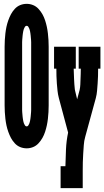

<svg xmlns="http://www.w3.org/2000/svg" viewBox="-20 -763 542 998"><path d="M119 8Q101 8 85 1.5Q69 -5 57 -18Q45 -31 37 -46Q29 -61 23 -78Q17 -95 13.5 -111.5Q10 -128 8 -145.5Q6 -163 5 -180.5Q4 -198 4 -215V-520Q4 -537 5 -554.5Q6 -572 8 -589.5Q10 -607 13.5 -623.5Q17 -640 23 -657Q29 -674 37 -689Q45 -704 57 -717Q69 -730 85 -736.5Q101 -743 119 -743Q136 -743 152 -736.5Q168 -730 180 -717Q192 -704 200.5 -689Q209 -674 214.5 -657Q220 -640 223.5 -623.5Q227 -607 229 -589.5Q231 -572 232 -554.5Q233 -537 233 -520V-215Q233 -198 232 -180.5Q231 -163 229 -145.5Q227 -128 223.5 -111.5Q220 -95 214.5 -78Q209 -61 200.5 -46Q192 -31 180 -18Q168 -5 152 1.5Q136 8 119 8ZM119 -106Q124 -106 127.5 -111.5Q131 -117 133 -122.5Q135 -128 136 -133.5Q137 -139 138 -145Q139 -151 139.5 -157Q140 -163 140.5 -168.5Q141 -174 141.5 -180Q142 -186 142 -191.5Q142 -197 142 -203Q142 -209 142 -215V-520Q142 -526 142 -532Q142 -538 142 -543.5Q142 -549 141.5 -555Q141 -561 140.5 -566.5Q140 -572 139.5 -578Q139 -584 138 -590Q137 -596 136 -601.5Q135 -607 133 -612.5Q131 -618 127.5 -623.5Q124 -629 119 -629Q113 -629 109.5 -623.5Q106 -618 104 -612.5Q102 -607 101 -601.5Q100 -596 99 -590Q98 -584 97.5 -578Q97 -572 96.5 -566.5Q96 -561 95.5 -555Q95 -549 95 -543.5Q95 -538 95 -532Q95 -526 95 -520V-215Q95 -209 95 -203Q95 -197 95 -191.5Q95 -186 95.5 -180Q96 -174 96.5 -168.5Q97 -163 97.5 -157Q98 -151 99 -145Q100 -139 101 -133.5Q102 -128 104 -122.5Q106 -117 109.5 -111.5Q113 -106 119 -106ZM295 215V101H320Q321 57 323 13Q325 -31 334 -74L286 -253Q281 -272 279 -291Q277 -310 275.5 -329Q274 -348 273.5 -367.5Q273 -387 273 -406H261V-520H374V-406H363Q364 -379 365 -352Q366 -325 369 -298Q369 -297 369.5 -296Q370 -295 370 -293L381 -247L394 -296Q397 -310 397.5 -323.5Q398 -337 398.5 -351Q399 -365 399.5 -378.5Q400 -392 400 -406H389V-520H502V-406H490Q490 -387 489.5 -367.5Q489 -348 487.5 -329Q486 -310 484.5 -291Q483 -272 478 -253L423 -52Q417 -31 415.5 -8.5Q414 14 412.5 36Q411 58 410.5 80Q410 102 410 124V215Z"/></svg>

Font: Iosevka Curly Slab Heavy
Style: Regular
Weight: 900
Monospace: yes
Designer: Belleve Invis
Foundry: Belleve Invis
Version: Version 22.1.2; ttfautohint (v1.8.4)